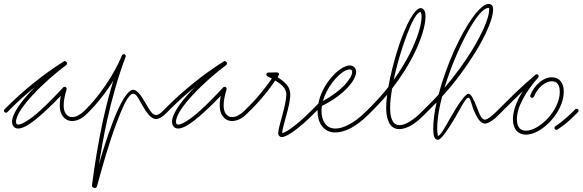

<svg xmlns="http://www.w3.org/2000/svg" viewBox="-30 -671 2946 971"><path d="M-7 -118C-11 -114 -11 -108 -7 -104C-3 -100 3 -100 7 -104L24 -121C62 -159 103 -196 147 -231C138 -222 130 -214 122 -205C68 -147 31 -91 31 -55C31 -45 34 -37 39 -31C44 -25 51 -21 62 -21C80 -21 108 -33 149 -66C182 -92 224 -131 278 -187C277 -185 277 -182 276 -180C274 -165 272 -150 272 -138C272 -114 278 -95 289 -81C300 -67 316 -59 335 -59C346 -59 359 -62 372 -68C385 -74 398 -84 412 -98L418 -104C422 -108 422 -114 418 -118C414 -122 408 -122 404 -118L398 -112C386 -100 374 -92 363 -86C353 -81 344 -79 335 -79C322 -79 312 -84 304 -94C296 -104 292 -119 292 -138C292 -149 293 -162 296 -176C299 -191 302 -205 307 -219V-220C307 -221 307 -222 307 -223C307 -224 307 -225 306 -225C306 -226 306 -226 306 -227C305 -228 305 -228 304 -229C303 -230 303 -230 303 -230C302 -231 302 -231 302 -231C301 -231 301 -231 301 -231L300 -232H299C298 -232 297 -232 296 -232C295 -232 295 -232 294 -231C293 -231 293 -231 292 -231C291 -230 291 -230 290 -229C225 -159 175 -111 137 -81C101 -54 77 -41 62 -41C59 -41 56 -42 54 -44C52 -46 51 -50 51 -55C51 -88 88 -139 136 -191C187 -246 251 -302 305 -342C305 -342 306 -342 306 -343L307 -344C307 -344 307 -345 308 -345V-346C308 -347 308 -347 308 -347C309 -347 309 -348 309 -349C309 -349 309 -349 309 -350C309 -350 309 -350 309 -351C309 -352 309 -352 309 -352C309 -353 308 -353 308 -353C308 -354 308 -354 308 -355H307V-356C307 -356 307 -357 306 -357L304 -359L303 -360C302 -361 302 -361 301 -361C301 -361 301 -361 300 -361C300 -362 299 -362 299 -362C298 -362 298 -362 297 -362C297 -362 297 -362 296 -362H295C294 -362 294 -362 294 -362C294 -361 293 -361 293 -361C292 -361 292 -361 292 -360C238 -326 188 -290 141 -252C94 -214 50 -175 10 -135Z M404 -118C400 -114 400 -108 404 -104C408 -100 414 -100 418 -104L423 -109C454 -140 488 -181 520 -228C528 -239 536 -251 543 -263C523 -198 506 -130 491 -63C467 48 449 160 435 267C434 271 437 276 441 277L446 279C452 282 458 278 460 273C487 173 521 54 556 -40C588 -125 618 -197 644 -197C661 -197 674 -165 690 -138C711 -101 734 -69 759 -69C766 -69 775 -72 784 -77C792 -82 801 -89 810 -98L816 -104C820 -108 820 -114 816 -118C812 -122 806 -122 802 -118L796 -112C788 -104 781 -98 774 -94C769 -91 764 -89 759 -89C739 -89 723 -121 707 -148C686 -185 664 -217 644 -217C616 -217 576 -150 538 -47C514 15 491 89 470 160C482 88 495 14 511 -59C535 -169 566 -279 605 -383V-384C605 -383 605 -384 606 -384C606 -384 606 -384 606 -386C606 -385 606 -386 606 -387V-388C606 -389 606 -389 606 -389C606 -390 605 -390 605 -390C605 -391 605 -391 605 -391C605 -392 605 -392 604 -392C604 -393 604 -393 604 -393C603 -394 603 -394 603 -394C603 -395 602 -395 602 -395L601 -396H600H599C600 -396 599 -396 599 -397C599 -397 598 -397 597 -397C597 -397 597 -397 596 -397H595H594C594 -397 593 -397 593 -396C592 -396 592 -396 592 -396C591 -396 591 -396 591 -395C590 -395 590 -395 590 -395C589 -394 589 -394 589 -394L588 -393C588 -393 588 -392 587 -392V-391C564 -336 534 -284 503 -239C472 -193 440 -154 409 -123Z M802 -118C798 -114 798 -108 802 -104C806 -100 812 -100 816 -104L833 -121C871 -159 912 -196 956 -231C947 -222 939 -214 931 -205C877 -147 840 -91 840 -55C840 -45 843 -37 848 -31C853 -25 860 -21 871 -21C889 -21 917 -33 958 -66C991 -92 1033 -131 1087 -187C1086 -185 1086 -182 1085 -180C1083 -165 1081 -150 1081 -138C1081 -114 1087 -95 1098 -81C1109 -67 1125 -59 1144 -59C1155 -59 1168 -62 1181 -68C1194 -74 1207 -84 1221 -98L1227 -104C1231 -108 1231 -114 1227 -118C1223 -122 1217 -122 1213 -118L1207 -112C1195 -100 1183 -92 1172 -86C1162 -81 1153 -79 1144 -79C1131 -79 1121 -84 1113 -94C1105 -104 1101 -119 1101 -138C1101 -149 1102 -162 1105 -176C1108 -191 1111 -205 1116 -219V-220C1116 -221 1116 -222 1116 -223C1116 -224 1116 -225 1115 -225C1115 -226 1115 -226 1115 -227C1114 -228 1114 -228 1113 -229C1112 -230 1112 -230 1112 -230C1111 -231 1111 -231 1111 -231C1110 -231 1110 -231 1110 -231L1109 -232H1108C1107 -232 1106 -232 1105 -232C1104 -232 1104 -232 1103 -231C1102 -231 1102 -231 1101 -231C1100 -230 1100 -230 1099 -229C1034 -159 984 -111 946 -81C910 -54 886 -41 871 -41C868 -41 865 -42 863 -44C861 -46 860 -50 860 -55C860 -88 897 -139 945 -191C996 -246 1060 -302 1114 -342C1114 -342 1115 -342 1115 -343L1116 -344C1116 -344 1116 -345 1117 -345V-346C1117 -347 1117 -347 1117 -347C1118 -347 1118 -348 1118 -349C1118 -349 1118 -349 1118 -350C1118 -350 1118 -350 1118 -351C1118 -352 1118 -352 1118 -352C1118 -353 1117 -353 1117 -353C1117 -354 1117 -354 1117 -355H1116V-356C1116 -356 1116 -357 1115 -357L1113 -359L1112 -360C1111 -361 1111 -361 1110 -361C1110 -361 1110 -361 1109 -361C1109 -362 1108 -362 1108 -362C1107 -362 1107 -362 1106 -362C1106 -362 1106 -362 1105 -362H1104C1103 -362 1103 -362 1103 -362C1103 -361 1102 -361 1102 -361C1101 -361 1101 -361 1101 -360C1047 -326 997 -290 950 -252C903 -214 859 -175 819 -135Z M1213 -118C1209 -114 1209 -108 1213 -104C1217 -100 1223 -100 1227 -104L1256 -133C1267 -144 1287 -166 1310 -194C1327 -214 1345 -239 1362 -264C1380 -253 1392 -244 1401 -234C1414 -220 1418 -206 1418 -192C1418 -167 1408 -126 1398 -89C1387 -49 1377 -13 1377 2C1377 9 1379 13 1382 16C1385 20 1390 22 1396 22C1409 22 1433 10 1462 -12C1489 -32 1521 -60 1553 -92L1565 -104C1569 -108 1569 -114 1565 -118C1561 -122 1555 -122 1551 -118L1539 -106C1508 -75 1477 -48 1450 -28C1427 -11 1408 1 1397 2C1397 -12 1407 -47 1417 -84C1428 -123 1438 -165 1438 -192C1438 -211 1433 -229 1416 -247C1406 -258 1392 -269 1374 -280C1376 -284 1378 -287 1379 -290C1380 -290 1380 -291 1380 -292C1381 -293 1381 -294 1381 -295C1381 -296 1381 -297 1381 -297C1381 -298 1381 -298 1381 -298C1380 -299 1380 -299 1380 -299C1380 -300 1380 -300 1379 -300C1379 -301 1379 -301 1379 -301C1378 -302 1378 -302 1378 -302L1377 -303H1376C1376 -304 1375 -304 1374 -304C1373 -305 1372 -305 1371 -305L1327 -304C1325 -304 1323 -303 1321 -302C1320 -301 1319 -300 1318 -298C1318 -298 1318 -297 1317 -297V-296V-295V-294C1317 -292 1318 -290 1319 -288C1320 -287 1321 -286 1323 -285C1331 -281 1338 -277 1345 -274C1328 -250 1310 -226 1294 -206C1272 -179 1252 -157 1242 -147Z M1551 -118C1547 -114 1547 -108 1551 -104C1555 -100 1561 -100 1565 -104L1576 -115C1576 -113 1576 -111 1576 -109C1576 -80 1583 -53 1598 -34C1613 -14 1635 -1 1666 -1C1688 -1 1715 -8 1744 -23C1772 -38 1803 -61 1835 -93L1846 -104C1850 -108 1850 -114 1846 -118C1842 -122 1836 -122 1832 -118L1821 -107C1790 -76 1761 -55 1734 -41C1709 -27 1686 -21 1666 -21C1643 -21 1625 -30 1614 -46C1602 -62 1596 -84 1596 -109C1596 -118 1597 -127 1598 -135C1655 -164 1698 -196 1726 -226C1757 -258 1771 -288 1771 -307C1771 -317 1768 -325 1762 -331C1756 -337 1748 -340 1738 -340C1712 -340 1670 -312 1636 -267C1610 -234 1588 -191 1580 -147ZM1652 -255C1681 -293 1715 -320 1738 -320C1742 -320 1745 -319 1748 -317C1750 -314 1751 -311 1751 -307C1751 -291 1737 -267 1712 -240C1687 -214 1651 -186 1603 -160C1613 -195 1631 -228 1652 -255Z M1832 -118C1828 -114 1828 -108 1832 -104C1836 -100 1842 -100 1846 -104L1858 -116C1883 -141 1907 -167 1928 -192C1925 -168 1923 -146 1923 -127C1923 -103 1926 -76 1935 -56C1945 -33 1962 -18 1990 -18C2008 -18 2028 -25 2050 -37C2070 -49 2091 -66 2112 -87L2129 -104C2133 -108 2133 -114 2129 -118C2125 -122 2119 -122 2115 -118L2098 -101C2079 -82 2059 -66 2040 -55C2022 -44 2005 -38 1990 -38C1971 -38 1960 -49 1953 -64C1945 -82 1943 -105 1943 -127C1943 -154 1947 -187 1953 -223C1997 -280 2032 -336 2059 -388C2102 -472 2122 -545 2122 -587C2122 -598 2121 -608 2118 -614C2114 -625 2106 -630 2097 -630C2068 -630 2022 -547 1985 -433C1964 -368 1945 -295 1934 -231C1907 -197 1877 -163 1844 -130ZM2004 -427C2035 -521 2071 -610 2097 -610C2099 -610 2099 -608 2099 -607C2101 -602 2102 -595 2102 -587C2102 -546 2082 -478 2041 -397C2020 -356 1993 -312 1961 -267C1972 -320 1987 -375 2004 -427Z M2115 -118C2111 -114 2111 -108 2115 -104C2119 -100 2125 -100 2129 -104L2161 -136C2167 -142 2173 -148 2178 -153C2167 -105 2161 -59 2161 -21C2161 -7 2162 6 2164 15C2168 31 2176 36 2185 36C2201 36 2236 -16 2271 -75C2299 -123 2325 -177 2339 -177C2349 -177 2355 -142 2364 -118C2380 -79 2399 -46 2422 -46C2431 -46 2444 -51 2457 -60C2469 -68 2481 -78 2491 -89L2506 -104C2510 -108 2510 -114 2506 -118C2502 -122 2496 -122 2492 -118L2477 -103C2467 -94 2456 -84 2446 -77C2437 -71 2429 -66 2422 -66C2404 -66 2393 -99 2383 -125C2367 -167 2352 -197 2339 -197C2324 -197 2288 -145 2254 -86C2226 -38 2199 16 2185 16C2183 16 2184 11 2184 10C2182 2 2181 -9 2181 -21C2181 -67 2190 -123 2206 -183C2273 -256 2331 -337 2376 -410C2431 -500 2464 -580 2464 -623C2464 -632 2462 -638 2460 -642C2456 -647 2450 -651 2441 -651C2399 -651 2327 -549 2266 -413C2235 -343 2207 -266 2188 -193C2175 -178 2161 -164 2147 -150ZM2284 -405C2338 -527 2401 -631 2441 -631C2442 -631 2443 -632 2443 -631C2444 -629 2444 -626 2444 -623C2444 -582 2411 -506 2359 -420C2321 -358 2273 -291 2218 -227C2236 -287 2259 -349 2284 -405Z M2652 -190C2650 -185 2652 -179 2657 -177C2662 -175 2668 -177 2670 -182C2680 -206 2694 -225 2711 -239C2726 -252 2744 -260 2761 -260C2775 -260 2785 -255 2791 -246C2799 -236 2801 -221 2801 -204C2800 -157 2774 -109 2740 -72C2706 -36 2664 -10 2630 -10C2617 -10 2605 -14 2597 -23C2589 -33 2584 -48 2584 -68C2584 -98 2594 -132 2613 -167C2632 -204 2659 -242 2691 -278C2700 -288 2687 -301 2678 -293C2636 -257 2604 -228 2578 -203C2551 -177 2530 -156 2511 -137L2492 -118C2488 -114 2488 -108 2492 -104C2496 -100 2502 -100 2506 -104L2525 -123C2544 -142 2565 -163 2591 -188C2598 -195 2606 -202 2613 -209C2607 -198 2600 -187 2595 -177C2575 -138 2564 -100 2564 -68C2564 -42 2571 -23 2582 -10C2594 3 2610 10 2630 10C2669 10 2716 -17 2754 -58C2792 -99 2820 -153 2821 -204C2822 -226 2817 -244 2808 -257C2798 -271 2782 -280 2761 -280C2739 -280 2717 -271 2698 -254C2679 -239 2663 -216 2652 -190ZM2778 -32C2774 -29 2773 -23 2776 -18C2779 -14 2785 -13 2790 -16C2805 -26 2820 -38 2836 -50C2851 -63 2866 -77 2882 -93L2893 -104C2897 -108 2897 -114 2893 -118C2889 -122 2883 -122 2879 -118L2868 -107C2852 -91 2837 -78 2823 -66C2808 -53 2794 -43 2778 -32Z"/></svg>

Font: Mistral SingleLine OTF-SVG Regular
Style: Regular
Weight: 300
Designer: François Chastanet, Élisa Garzelli, Anais Alves, Morgane Autin
Foundry: institut supérieur des arts et du design Toulouse / isdaT
Version: Version 1.000;hotconv 1.0.117;makeotfexe 2.5.65602 DEVELOPME